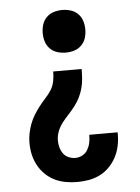

<svg xmlns="http://www.w3.org/2000/svg" viewBox="-53 -570 607 835"><g transform="rotate(-5 250.0 -152.5)"><path d="M250 -342Q231 -342 213 -347.5Q195 -353 181.5 -366.5Q168 -380 162.5 -398Q157 -416 157 -435Q157 -454 162.5 -472Q168 -490 181.5 -503.5Q195 -517 213 -522.5Q231 -528 250 -528Q269 -528 287 -522.5Q305 -517 318.5 -503.5Q332 -490 337.5 -472Q343 -454 343 -435Q343 -416 337.5 -398Q332 -380 318.5 -366.5Q305 -353 287 -347.5Q269 -342 250 -342ZM251 223Q226 223 200.5 218.5Q175 214 152.5 203Q130 192 111.5 174Q93 156 81 133.5Q69 111 63.5 86.5Q58 62 58 36Q58 15 62 -5.5Q66 -26 73.5 -46Q81 -66 92 -84Q103 -102 116 -119Q129 -136 143.5 -151.5Q158 -167 169 -184.5Q180 -202 184 -223Q188 -244 188 -265H312Q312 -244 310.5 -223Q309 -202 303.5 -181.5Q298 -161 288.5 -142Q279 -123 266 -106Q253 -89 238.5 -73.5Q224 -58 211 -41.5Q198 -25 190 -5Q182 15 182 36Q182 51 186 66Q190 81 198.5 93Q207 105 221.5 111.5Q236 118 251 118Q267 118 281.5 110.5Q296 103 304.5 89Q313 75 316.5 59.5Q320 44 320 28V23H444V33Q444 58 438.5 83.5Q433 109 421 131.5Q409 154 391 172.5Q373 191 350 202.5Q327 214 302 218.5Q277 223 251 223Z"/></g></svg>

Font: Iosevka Extrabold
Style: Regular
Weight: 800
Monospace: yes
Designer: Belleve Invis
Foundry: Belleve Invis
Version: Version 32.5.0; ttfautohint (v1.8.4)